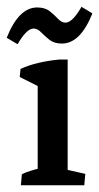

<svg xmlns="http://www.w3.org/2000/svg" viewBox="-35 -549 294 569"><path d="M76.7 -2.9V-333.5L165.5 -342.8V-2.9ZM76.7 -249.5V-312L90.8 -287.1L23.4 -320.8L25.9 -344.7Q48.8 -355.5 78.6 -362.5Q108.4 -369.6 141.1 -372.6H165.5V-294.9ZM26.9 0 29.8 -32.7Q42 -38.6 56.9 -43.2Q71.8 -47.9 89.4 -51.8L76.7 -12.2V-82H165.5V-12.2L154.8 -47.9L217.8 -33.7L214.8 0ZM17.1 -418 -15.1 -437Q20.5 -526.9 75.2 -526.9Q98.6 -526.9 112.5 -515.6Q126.5 -504.4 137 -493.2Q147.5 -481.9 159.2 -481.9Q179.7 -481.9 206.5 -528.8L238.8 -509.3Q203.1 -419.9 148.4 -419.9Q125.5 -419.9 111.3 -431.2Q97.2 -442.4 86.7 -453.4Q76.2 -464.4 64.5 -464.4Q43.9 -464.4 17.1 -418Z"/></svg>

Font: Markazi Text Medium
Style: Regular
Weight: 500
Designer: Borna Izadpanah (Arabic designer), Fiona Ross (Arabic design director) and Florian Runge (Latin designer)
Foundry: Borna Izadpanah and Florian Runge
Version: Version 1.001